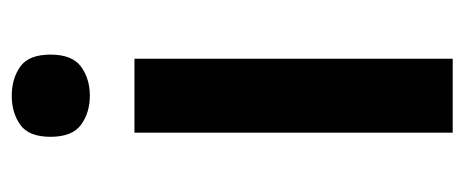

<svg xmlns="http://www.w3.org/2000/svg" viewBox="-252 -539 791 327"><g transform="rotate(-90 143.5 -375.5)"><path d="M144 -751Q173 -751 193.5 -736.5Q214 -722 214 -685Q214 -648 193.5 -633Q173 -618 144 -618Q115 -618 94.5 -633Q74 -648 74 -685Q74 -722 94.5 -736.5Q115 -751 144 -751ZM207 -542V0H81V-542Z"/></g></svg>

Font: Noto Sans Gurmukhi UI SemiBold
Style: Regular
Weight: 600
Designer: Jelle Bosma - Monotype Design Team
Foundry: Monotype Imaging Inc.
Version: Version 2.004; ttfautohint (v1.8.4.7-5d5b)